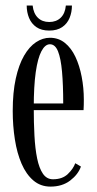

<svg xmlns="http://www.w3.org/2000/svg" viewBox="-20 -664 350 694"><path d="M162.5 10.5Q126.5 10.5 100.5 -11.8Q74.5 -34 58 -72.2Q41.5 -110.5 33.8 -159.8Q26 -209 26 -263Q26 -330 37 -380Q48 -430 67 -462.8Q86 -495.5 110.2 -511.5Q134.5 -527.5 160.5 -527.5Q191.5 -527.5 214.5 -509Q237.5 -490.5 252.5 -458.8Q267.5 -427 275.2 -386.8Q283 -346.5 283 -304Q283 -294.5 282.8 -285Q282.5 -275.5 282 -266H95V-290H208.5Q208.5 -357 204.2 -404.8Q200 -452.5 189.8 -478.2Q179.5 -504 160.5 -504Q143 -504 129.8 -479Q116.5 -454 109.2 -403.2Q102 -352.5 102 -275Q102 -221 104.5 -174Q107 -127 114.2 -91.5Q121.5 -56 135.2 -36Q149 -16 171.5 -16Q205.5 -16 225.2 -35Q245 -54 252 -74L272.5 -62Q262.5 -33.5 233.8 -11.5Q205 10.5 162.5 10.5ZM158 -553.5Q129.5 -553.5 111.5 -566Q93.5 -578.5 85 -599.2Q76.5 -620 76.5 -644H98Q101 -615.5 116.8 -600Q132.5 -584.5 158 -584.5Q183.5 -584.5 199.5 -600Q215.5 -615.5 218 -644H240Q240 -620 231.5 -599.2Q223 -578.5 204.8 -566Q186.5 -553.5 158 -553.5Z"/></svg>

Font: Imbue 48pt
Style: Regular
Weight: 400
Designer: Tyler Finck
Foundry: Etcetera Type Company
Version: Version 1.102